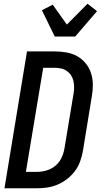

<svg xmlns="http://www.w3.org/2000/svg" viewBox="-20 -1011 541 1031"><path d="M4 0 125 -735H272Q304 -735 336 -729.5Q368 -724 394 -709.5Q420 -695 439.5 -671.5Q459 -648 468.5 -619Q478 -590 478.5 -558Q479 -526 473 -493L425 -199Q420 -171 410 -143.5Q400 -116 382 -92Q364 -68 340 -49.5Q316 -31 288.5 -19.5Q261 -8 233 -4Q205 0 177 0ZM119 -88H176Q193 -88 210.5 -91Q228 -94 245 -101Q262 -108 276.5 -120Q291 -132 301 -147Q311 -162 317 -179Q323 -196 326 -213L375 -508Q378 -526 378 -543.5Q378 -561 374 -577.5Q370 -594 361 -607.5Q352 -621 338 -630.5Q324 -640 307 -643.5Q290 -647 272 -647H212ZM274 -815 205 -956 263 -986 339 -879 450 -991 501 -951 384 -815Z"/></svg>

Font: Iosevka Semibold Oblique
Style: Regular
Weight: 600
Italic angle: -9°
Monospace: yes
Designer: Belleve Invis
Foundry: Belleve Invis
Version: Version 32.5.0; ttfautohint (v1.8.4)